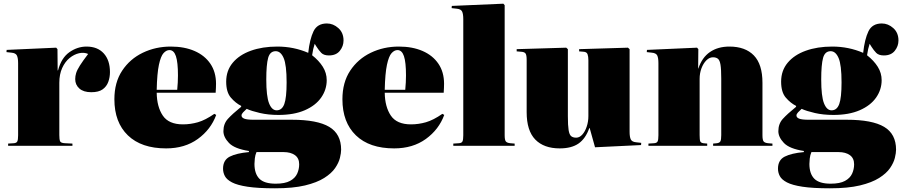

<svg xmlns="http://www.w3.org/2000/svg" viewBox="-20 -789 4882 1039"><path d="M24 0V-12L55 -14Q69 -15 73.5 -23.5Q78 -32 78 -57V-447Q78 -475 71.5 -488.5Q65 -502 42 -504L15 -507L16 -519L284 -531L291 -523L292 -408H294Q312 -476 355.5 -506.5Q399 -537 448 -537Q508 -537 541.5 -500Q575 -463 575 -399Q575 -371 566 -346Q557 -321 535.5 -305.5Q514 -290 474 -290Q432 -290 409.5 -310Q387 -330 387 -361Q387 -377 392 -393.5Q397 -410 412.5 -434.5Q428 -459 457 -497Q435 -507 408 -501Q381 -495 356.5 -475Q332 -455 316.5 -421Q301 -387 301 -341V-58Q301 -35 305 -25Q309 -15 331 -14L372 -12V0Z M879 14Q745 14 672 -56.5Q599 -127 599 -252Q599 -343 641 -406.5Q683 -470 752.5 -503.5Q822 -537 904 -537Q978 -537 1033 -513Q1088 -489 1118.5 -444Q1149 -399 1149 -336Q1149 -326 1148.5 -314Q1148 -302 1147 -287H828Q829 -211 861 -163.5Q893 -116 970 -116Q1011 -116 1051 -127.5Q1091 -139 1140 -173L1150 -167Q1121 -88 1050.5 -37Q980 14 879 14ZM828 -303H939Q941 -324 942 -343Q943 -362 943 -381Q943 -452 932 -485Q921 -518 897 -518Q880 -518 865 -501.5Q850 -485 840 -438.5Q830 -392 828 -303Z M1468 230Q1376 230 1320 221.5Q1264 213 1235.5 198Q1207 183 1197 164Q1187 145 1187 124Q1187 77 1223.5 58.5Q1260 40 1327 34V28Q1249 16 1219 -15.5Q1189 -47 1189 -79Q1189 -119 1213 -145.5Q1237 -172 1285 -211V-216Q1255 -231 1229.5 -260.5Q1204 -290 1204 -347Q1204 -407 1239.5 -449.5Q1275 -492 1337.5 -514.5Q1400 -537 1481 -537Q1525 -537 1567 -528.5Q1609 -520 1648 -503Q1656 -577 1676.5 -619.5Q1697 -662 1749 -662Q1783 -662 1811 -637Q1839 -612 1839 -570Q1839 -539 1819 -514Q1799 -489 1760 -489Q1732 -489 1718.5 -503Q1705 -517 1693 -536L1683 -552Q1678 -537 1675 -523.5Q1672 -510 1669 -490Q1706 -461 1727 -427.5Q1748 -394 1748 -355Q1748 -304 1718 -261Q1688 -218 1629.5 -192.5Q1571 -167 1487 -167Q1432 -167 1386.5 -177.5Q1341 -188 1315 -200Q1304 -190 1295.5 -181Q1287 -172 1287 -164Q1287 -153 1301.5 -147Q1316 -141 1353 -141H1559Q1697 -141 1761.5 -102.5Q1826 -64 1826 21Q1826 39 1819.5 65.5Q1813 92 1793.5 120.5Q1774 149 1734.5 174Q1695 199 1630.5 214.5Q1566 230 1468 230ZM1477 -192Q1506 -192 1518.5 -226Q1531 -260 1531 -343Q1531 -438 1515 -475Q1499 -512 1472 -512Q1441 -512 1431 -475.5Q1421 -439 1421 -359Q1421 -268 1436 -230Q1451 -192 1477 -192ZM1472 205Q1522 205 1549.5 190Q1577 175 1588 151Q1599 127 1599 100Q1599 67 1576 50.5Q1553 34 1515 34H1368Q1361 50 1359 68.5Q1357 87 1357 98Q1357 151 1383.5 178Q1410 205 1472 205Z M2113 14Q1979 14 1906 -56.5Q1833 -127 1833 -252Q1833 -343 1875 -406.5Q1917 -470 1986.5 -503.5Q2056 -537 2138 -537Q2212 -537 2267 -513Q2322 -489 2352.5 -444Q2383 -399 2383 -336Q2383 -326 2382.5 -314Q2382 -302 2381 -287H2062Q2063 -211 2095 -163.5Q2127 -116 2204 -116Q2245 -116 2285 -127.5Q2325 -139 2374 -173L2384 -167Q2355 -88 2284.5 -37Q2214 14 2113 14ZM2062 -303H2173Q2175 -324 2176 -343Q2177 -362 2177 -381Q2177 -452 2166 -485Q2155 -518 2131 -518Q2114 -518 2099 -501.5Q2084 -485 2074 -438.5Q2064 -392 2062 -303Z M2433 0V-12L2464 -14Q2478 -15 2482.5 -23.5Q2487 -32 2487 -57V-685Q2487 -714 2480.5 -727Q2474 -740 2451 -742L2424 -745L2425 -757L2704 -769L2711 -761V-58Q2711 -32 2717 -24Q2723 -16 2741 -14L2765 -12V0Z M3009 14Q2923 14 2876.5 -34Q2830 -82 2830 -182V-465Q2830 -491 2824 -499.5Q2818 -508 2800 -509L2776 -511V-523L3044 -531L3053 -523V-160Q3053 -110 3057 -85Q3061 -60 3071 -52Q3081 -44 3098 -44Q3116 -44 3131 -60.5Q3146 -77 3155 -104Q3164 -131 3164 -161V-463Q3164 -483 3159.5 -495.5Q3155 -508 3138 -509L3114 -511V-523L3378 -531L3387 -523V-76Q3387 -48 3393.5 -34.5Q3400 -21 3423 -19L3450 -16L3449 -4L3200 8L3171 -96H3169Q3149 -39 3111 -12.5Q3073 14 3009 14Z M3489 0V-12L3520 -14Q3534 -15 3538.5 -23.5Q3543 -32 3543 -57V-447Q3543 -476 3536.5 -489Q3530 -502 3507 -504L3480 -507L3481 -519L3752 -531L3759 -523L3758 -418H3759Q3779 -478 3822 -507.5Q3865 -537 3927 -537Q4013 -537 4059.5 -489Q4106 -441 4106 -341V-58Q4106 -32 4112 -24Q4118 -16 4136 -14L4160 -12V0H3839V-12L3860 -14Q3874 -16 3878.5 -24.5Q3883 -33 3883 -58V-363Q3883 -414 3879 -438.5Q3875 -463 3865 -471Q3855 -479 3838 -479Q3819 -479 3802.5 -462.5Q3786 -446 3776 -419.5Q3766 -393 3766 -362V-58Q3766 -32 3769.5 -24Q3773 -16 3786 -14L3807 -12V0Z M4471 230Q4379 230 4323 221.5Q4267 213 4238.5 198Q4210 183 4200 164Q4190 145 4190 124Q4190 77 4226.5 58.5Q4263 40 4330 34V28Q4252 16 4222 -15.5Q4192 -47 4192 -79Q4192 -119 4216 -145.5Q4240 -172 4288 -211V-216Q4258 -231 4232.5 -260.5Q4207 -290 4207 -347Q4207 -407 4242.5 -449.5Q4278 -492 4340.5 -514.5Q4403 -537 4484 -537Q4528 -537 4570 -528.5Q4612 -520 4651 -503Q4659 -577 4679.5 -619.5Q4700 -662 4752 -662Q4786 -662 4814 -637Q4842 -612 4842 -570Q4842 -539 4822 -514Q4802 -489 4763 -489Q4735 -489 4721.5 -503Q4708 -517 4696 -536L4686 -552Q4681 -537 4678 -523.5Q4675 -510 4672 -490Q4709 -461 4730 -427.5Q4751 -394 4751 -355Q4751 -304 4721 -261Q4691 -218 4632.5 -192.5Q4574 -167 4490 -167Q4435 -167 4389.5 -177.5Q4344 -188 4318 -200Q4307 -190 4298.5 -181Q4290 -172 4290 -164Q4290 -153 4304.5 -147Q4319 -141 4356 -141H4562Q4700 -141 4764.5 -102.5Q4829 -64 4829 21Q4829 39 4822.5 65.5Q4816 92 4796.5 120.5Q4777 149 4737.5 174Q4698 199 4633.5 214.5Q4569 230 4471 230ZM4480 -192Q4509 -192 4521.5 -226Q4534 -260 4534 -343Q4534 -438 4518 -475Q4502 -512 4475 -512Q4444 -512 4434 -475.5Q4424 -439 4424 -359Q4424 -268 4439 -230Q4454 -192 4480 -192ZM4475 205Q4525 205 4552.5 190Q4580 175 4591 151Q4602 127 4602 100Q4602 67 4579 50.5Q4556 34 4518 34H4371Q4364 50 4362 68.5Q4360 87 4360 98Q4360 151 4386.5 178Q4413 205 4475 205Z"/></svg>

Font: Literata 72pt Black
Style: Regular
Weight: 900
Designer: Latin by Veronika Burian and Jose Scaglione. Greek by Irene Vlachou. Cyrillic by Vera Evstafieva.
Foundry: TypeTogether
Version: Version 3.002